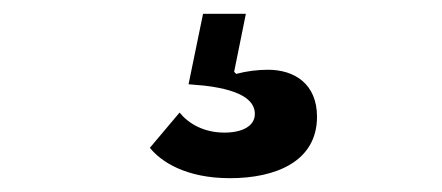

<svg xmlns="http://www.w3.org/2000/svg" viewBox="-20 -47 640 278"><path d="M313 211C379 211 439 187 439 122C439 75 407 54 368 54C353 54 337 56 322 60L319 57L336 -27H274L253 75L276 77C336 84 349 102 349 118C349 136 330 145 305 145C275 145 253 132 240 116L197 167C213 187 249 211 313 211Z"/></svg>

Font: Braiins Sans SemiBold
Style: Regular
Weight: 600
Designer: Mike Abbink, Paul van der Laan, Pieter van Rosmalen, Jiri Chlebus, Lubos Buracinsky
Foundry: Bold Monday, Sudetype
Version: Version 1.000;hotconv 1.0.109;makeotfexe 2.5.65596